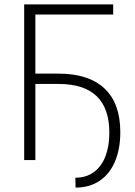

<svg xmlns="http://www.w3.org/2000/svg" viewBox="-20 -727 613 872"><path d="M494.1 -661.1H140.6V-392.6H246.1Q382.3 -392.6 454.3 -325.4Q526.4 -258.3 526.4 -127Q526.4 -50.8 502.4 6.1Q478.5 63 432.6 94Q386.7 125 323.2 125L322.3 80.1Q371.6 80.1 406.2 54.7Q440.9 29.3 458.7 -16.8Q476.6 -63 476.6 -124Q476.6 -345.7 246.1 -345.7H140.6V0H89.8V-707H494.1Z"/></svg>

Font: Pretendard GOV ExtraLight
Style: Regular
Weight: 200
Designer: Base glyphs from Inter by Rasmus Andersson; Hangeul glyphs from Noto Sans CJK(Source Han Sans) by Jang Soo-young and Kan
Foundry: Kil Hyung-jin
Version: Version 1.309